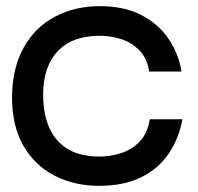

<svg xmlns="http://www.w3.org/2000/svg" viewBox="-20 -593 642 623"><path d="M301 10Q222 10 158 -22.5Q94 -55 56.5 -119Q19 -183 19 -279Q20 -373 57 -439Q94 -505 158.5 -539Q223 -573 304 -573Q382 -573 437 -545Q492 -517 525.5 -469Q559 -421 569 -361H464Q457 -405 431.5 -430.5Q406 -456 372 -466.5Q338 -477 304 -477Q215 -477 167.5 -427Q120 -377 120 -286Q120 -189 166.5 -137Q213 -85 302 -85Q339 -85 374 -96.5Q409 -108 434 -134.5Q459 -161 466 -206H572Q561 -145 528 -95.5Q495 -46 438.5 -18Q382 10 301 10Z"/></svg>

Font: Darker Grotesque
Style: Bold
Weight: 700
Designer: Gabriel Lam
Foundry: TypeRant
Version: Version 1.000;gftools[0.9.28]